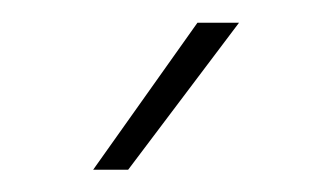

<svg xmlns="http://www.w3.org/2000/svg" viewBox="-20 -770 293 169"><path d="M62 -620.6 153.8 -750H190.4L92.8 -620.6Z"/></svg>

Font: Roboto Condensed Thin
Style: Regular
Weight: 250
Width: 3
Designer: Christian Robertson
Foundry: Google
Version: Version 3.009; 2024